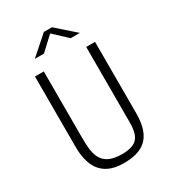

<svg xmlns="http://www.w3.org/2000/svg" viewBox="-224 -1061 1067 1188"><g transform="rotate(-30 310.0 -466.5)"><path d="M303 9.5C432.5 9.5 524.5 -35.5 524.5 -220.5V-730H461.5V-192C461.5 -120.5 445.5 -91 427 -73.5C408.5 -56 376 -44.5 321.5 -44.5C161.5 -44.5 158.5 -150 158.5 -268.5V-730H95.5V-229C95.5 -107.5 134.5 9.5 303 9.5ZM149 -825H214.5L310 -914L405.5 -825H471L339 -941.5H281Z"/></g></svg>

Font: Monaspace Argon ExtraLight
Style: Regular
Weight: 200
Designer: Riley Cran & the Lettermatic Team
Foundry: Lettermatic
Version: Version 1.000 (Monaspace Argon)